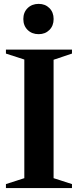

<svg xmlns="http://www.w3.org/2000/svg" viewBox="-20 -951 394 971"><path d="M10 -20 103 -50V-650L10 -680V-700H344V-680L251 -648.8V-50L344 -20V0H10ZM98 -854.8Q98 -888.8 119.8 -910.1Q141.6 -931.4 175.6 -931.4Q208.6 -931.4 229.9 -910.1Q251.2 -888.8 251.2 -854.8Q251.2 -820.8 229.9 -799.5Q208.6 -778.2 175.6 -778.2Q141.6 -778.2 119.8 -799.5Q98 -820.8 98 -854.8Z"/></svg>

Font: Wittgenstein
Style: Regular
Weight: 400
Designer: Jörg Drees
Foundry: Jörg Drees
Version: Version 1.003;Glyphs 3.1.2 (3151)